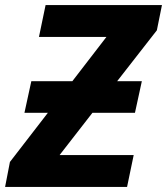

<svg xmlns="http://www.w3.org/2000/svg" viewBox="-50 -734 656 754"><path d="M-30 0H449L475 -125H184L313 -291H480L507 -415H410L566 -615L586 -714H129L103 -589H368L234 -415H73L46 -291H138L-11 -98Z"/></svg>

Font: Noto Sans
Style: Bold Italic
Weight: 700
Italic angle: -12°
Designer: Monotype Design Team
Foundry: Monotype Imaging Inc.
Version: Version 2.013